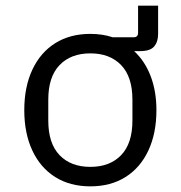

<svg xmlns="http://www.w3.org/2000/svg" viewBox="-20 -648 640 680"><path d="M540 -628V-528Q540 -500 526 -483.5Q512 -467 477 -467H455Q493 -432 513.5 -378.5Q534 -325 534 -258Q534 -176 505.5 -115Q477 -54 424.5 -21Q372 12 300 12Q228 12 175.5 -21Q123 -54 94.5 -115Q66 -176 66 -258Q66 -340 94.5 -401Q123 -462 175.5 -495Q228 -528 300 -528Q343 -528 379 -516H454Q461 -516 465 -520Q469 -524 469 -531V-628ZM449 -221V-295Q449 -376 409 -417.5Q369 -459 300 -459Q231 -459 191 -417.5Q151 -376 151 -295V-221Q151 -140 191 -98.5Q231 -57 300 -57Q369 -57 409 -98.5Q449 -140 449 -221Z"/></svg>

Font: iA Writer Quattro V
Style: Regular
Weight: 400
Designer: Mike Abbink, Paul van der Laan, Pieter van Rosmalen, Oliver Reichenstein
Foundry: Information Architects Inc.
Version: Version 2.000